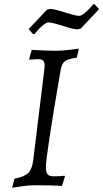

<svg xmlns="http://www.w3.org/2000/svg" viewBox="-20 -876 487 908"><path d="M267 -546Q197 -140 197 -85Q197 -61 205.5 -51.5Q214 -42 234 -42Q252 -42 266 -43Q280 -44 285 -45L287 -41L273 3Q260 2 223.5 1Q187 0 148 0Q118 0 83 5Q48 10 37 12L49 -31Q95 -40 113.5 -58Q132 -76 137 -118L189 -542Q191 -560 191 -565Q191 -583 184 -589.5Q177 -596 160 -596Q148 -596 135.5 -595Q123 -594 119 -594L118 -597L130 -640Q132 -640 172 -638Q212 -636 243 -636Q271 -636 306.5 -640Q342 -644 353 -646L343 -603Q302 -598 287 -586.5Q272 -575 267 -546ZM117 -736 118 -741 202 -830 217 -834Q235 -834 291 -816Q298 -814 320.5 -807.5Q343 -801 354 -801Q364 -801 379 -813Q394 -825 406 -838.5Q418 -852 421 -856H427L447 -835L446 -830L362 -741L346 -737Q327 -737 273 -755Q264 -758 242 -764Q220 -770 210 -770Q200 -770 185 -758Q170 -746 158 -732.5Q146 -719 143 -715H136Z"/></svg>

Font: Alegreya SC
Style: Italic
Weight: 400
Italic angle: -7°
Designer: Juan Pablo del Peral
Foundry: Huerta Tipografica
Version: Version 2.007; ttfautohint (v1.6)